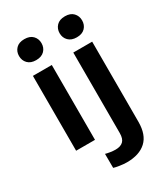

<svg xmlns="http://www.w3.org/2000/svg" viewBox="-227 -837 1008 1152"><g transform="rotate(-30 276.5 -261.0)"><path d="M71.8 0H202.6V-518.6H71.8ZM59.1 -663.1Q59.1 -631.8 79.3 -611.1Q99.6 -590.3 136.7 -590.3Q174.3 -590.3 194.6 -611.1Q214.8 -631.8 214.8 -663.1Q214.8 -693.8 194.8 -714.6Q174.8 -735.4 136.7 -735.4Q99.1 -735.4 79.1 -714.6Q59.1 -693.8 59.1 -663.1ZM212.9 200.2Q225.6 204.6 252.9 208.7Q280.3 212.9 301.8 212.9Q388.2 212.9 435.3 169.4Q482.4 126 482.4 36.6V-518.6H351.6V39.1Q351.6 78.6 333.5 95.7Q315.4 112.8 281.2 112.8Q263.2 112.8 243.7 109.6Q224.1 106.4 212.4 103ZM338.4 -659.7Q338.4 -628.4 358.9 -607.7Q379.4 -586.9 416.5 -586.9Q454.1 -586.9 474.1 -607.7Q494.1 -628.4 494.1 -659.7Q494.1 -690.4 474.1 -711.4Q454.1 -732.4 416.5 -732.4Q378.4 -732.4 358.4 -711.4Q338.4 -690.4 338.4 -659.7Z"/></g></svg>

Font: Roboto Flex
Style: wght 600 wdth 140 opsz 13.0 GRAD 0.00 slnt 0.00 XTRA 468 XOPQ 96 YOPQ 79 YTLC 514 YTUC 712 YTAS 750 YTDE -203.00 YTFI 738
Weight: 600
Width: 8
Designer: Berlow after Robertson
Foundry: Google
Version: Version 3.100